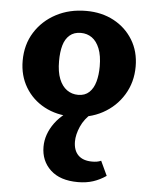

<svg xmlns="http://www.w3.org/2000/svg" viewBox="-52 -482 649 815"><g transform="rotate(5 272.0 -74.5)"><path d="M262 14Q195 14 143 -14Q91 -42 61.5 -91.5Q32 -141 32 -204Q32 -273 65 -325.5Q98 -378 154.5 -408Q211 -438 283 -438Q349 -438 400.5 -410.5Q452 -383 482 -334Q512 -285 512 -221Q512 -154 479.5 -100.5Q447 -47 391 -16.5Q335 14 262 14ZM279 -80Q308 -80 326 -97Q344 -114 352 -143Q360 -172 360 -208Q360 -254 348 -284Q336 -314 315.5 -328.5Q295 -343 268 -343Q239 -343 220.5 -327Q202 -311 194 -283Q186 -255 186 -216Q186 -170 198 -140Q210 -110 231 -95Q252 -80 279 -80ZM310 289Q234 289 193 250.5Q152 212 152 152Q152 99 187.5 50Q223 1 302 -38L346 -8Q313 20 298 54.5Q283 89 283 118Q283 156 303.5 176.5Q324 197 363 197Q374 197 383 195.5Q392 194 401 190L430 252Q404 270 375 279.5Q346 289 310 289Z"/></g></svg>

Font: Ysabeau Infant ExtraBold
Style: Regular
Weight: 800
Designer: Christian Thalmann (Catharsis Fonts)
Version: Version 2.001;gftools[0.9.30]; featfreeze: ss01,ss02,lnum